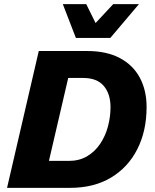

<svg xmlns="http://www.w3.org/2000/svg" viewBox="-20 -906 748 926"><path d="M14 0 167 -660H400Q494 -660 558 -626Q622 -592 654.5 -531Q687 -470 687 -390Q687 -275 642.5 -187Q598 -99 515.5 -49.5Q433 0 318 0ZM216 -130H312Q362 -130 399.5 -152Q437 -174 462.5 -211.5Q488 -249 500.5 -295.5Q513 -342 513 -389Q513 -453 480.5 -491.5Q448 -530 381 -530H309ZM346 -723 283 -886H396L441 -795L526 -886H650L512 -723Z"/></svg>

Font: Work Sans
Style: Bold Italic
Weight: 700
Italic angle: -13°
Designer: Wei Huang
Foundry: Wei Huang
Version: Version 2.010; ttfautohint (v1.8.3)